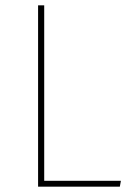

<svg xmlns="http://www.w3.org/2000/svg" viewBox="-20 -701 496 721"><path d="M146 -681V-22H434L430 0H123V-681Z"/></svg>

Font: FiraGO Thin
Style: Regular
Weight: 100
Designer: bBox Type
Foundry: bBox Type GmbH
Version: Version 1.001;PS 001.001;hotconv 1.0.88;makeotf.lib2.5.64775